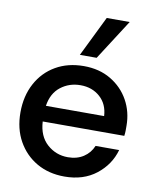

<svg xmlns="http://www.w3.org/2000/svg" viewBox="-85 -812 727 890"><g transform="rotate(10 278.5 -367.0)"><path d="M279 12Q205 12 148.5 -20.5Q92 -53 59.5 -111Q27 -169 27 -246Q27 -323 59 -382.5Q91 -442 148 -475Q205 -508 280 -508Q353 -508 407.5 -475.5Q462 -443 492 -389Q522 -335 522 -269Q522 -259 522 -247.5Q522 -236 520 -222H136Q140 -153 181.5 -116Q223 -79 279 -79Q322 -79 352.5 -99Q383 -119 397 -153H508Q488 -82 428 -35Q368 12 279 12ZM280 -418Q227 -418 187 -387Q147 -356 138 -296H412Q409 -352 372 -385Q335 -418 280 -418ZM252 -556 345 -746H453L331 -556Z"/></g></svg>

Font: HostGroteskMedium
Style: Regular
Weight: 500
Designer: Doukan Karapınar based on Poppins by Indian Type Foundry, Jonny Pinhorn
Foundry: Element Type
Version: Version 1.001; ttfautohint (v1.8.4.7-5d5b)